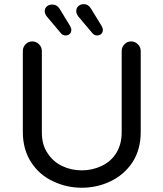

<svg xmlns="http://www.w3.org/2000/svg" viewBox="-20 -885 780 916"><path d="M236.3 -18.6Q168.9 -48.8 128.9 -110.4Q88.9 -171.9 88.9 -255.9V-641.6Q88.9 -660.2 102.1 -673.8Q115.2 -687.5 133.8 -687.5Q152.3 -687.5 166 -673.8Q179.7 -660.2 179.7 -641.6V-252.9Q179.7 -193.4 207 -154.3Q232.4 -114.3 275.9 -93.3Q319.3 -72.3 370.1 -72.3Q419.9 -72.3 463.9 -92.8Q509.8 -114.3 535.2 -155.8Q560.5 -197.3 560.5 -252.9V-641.6Q560.5 -660.2 573.7 -673.8Q586.9 -687.5 605.5 -687.5Q624 -687.5 637.7 -673.8Q651.4 -660.2 651.4 -641.6V-255.9Q651.4 -169.9 610.4 -108.4Q570.3 -49.8 506.3 -19.5Q442.4 10.7 370.1 10.7Q299.8 10.7 236.3 -18.6ZM270.5 -726.6 203.1 -806.6Q193.4 -819.3 193.4 -832Q193.4 -845.7 203.6 -854.5Q213.9 -863.3 228.5 -863.3Q252 -863.3 264.6 -842.8L313.5 -762.7Q320.3 -751 320.3 -743.2Q320.3 -730.5 312.5 -723.1Q304.7 -715.8 293 -715.8Q279.3 -715.8 270.5 -726.6ZM379.9 -865.2Q401.4 -865.2 414.1 -843.8L463.9 -762.7Q470.7 -751 470.7 -743.2Q470.7 -730.5 462.9 -723.1Q455.1 -715.8 443.4 -715.8Q429.7 -715.8 420.9 -726.6L353.5 -806.6Q343.8 -819.3 343.8 -832Q343.8 -846.7 354 -856Q364.3 -865.2 379.9 -865.2Z"/></svg>

Font: jf-openhuninn-2.0
Style: Regular
Weight: 400
Designer: [Kosugi Maru]
Designed by MOTOYA      

[Varela Round]
Joe Prince (Latin component); Avraham Cornfeld (Hebrew component)
Foundry: justfont CO.,LTD.
Version: 2.0